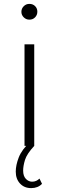

<svg xmlns="http://www.w3.org/2000/svg" viewBox="-20 -750 301 987"><path d="M106 0V-522H156V0ZM131 -649Q114 -649 102 -661Q90 -673 90 -689Q90 -706 102 -718Q114 -730 131 -730Q149 -730 160.5 -718.5Q172 -707 172 -690Q172 -673 160.5 -661Q149 -649 131 -649ZM140 217Q105 217 83 193.5Q61 170 61 132Q61 99 76.5 59Q92 19 137 -23L156 0Q118 41 108.5 72Q99 103 99 127Q99 155 113 169.5Q127 184 145 184Q157 184 166.5 179.5Q176 175 183 168L196 195Q175 217 140 217Z"/></svg>

Font: Modern
Style: Regular
Weight: 300
Designer: Julieta Ulanovsky
Foundry: Julieta Ulanovsky
Version: Version 8.000